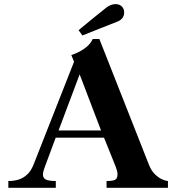

<svg xmlns="http://www.w3.org/2000/svg" viewBox="-20 -890 836 910"><path d="M139.5 -111 331 -597.5 318 -629Q350.5 -639.5 378.8 -658.8Q407 -678 419.5 -705H451L686 -109Q697.5 -79.5 716.2 -62.2Q735 -45 751.8 -38.5Q768.5 -32 776 -32V0H485V-32Q506 -32 517 -34.8Q528 -37.5 532.5 -44.5Q537 -51.5 537 -64.5Q537 -70.5 534.8 -80Q532.5 -89.5 529 -98.5L473 -237.5H244L193 -100.5Q189 -90 186.2 -80Q183.5 -70 183.5 -64Q183.5 -53 188.8 -46Q194 -39 207.2 -35.5Q220.5 -32 244.5 -32V0H19.5V-32Q46 -32 68.5 -39Q91 -46 109.5 -63.5Q128 -81 139.5 -111ZM459 -271.5 357.5 -537.5 257.5 -271.5ZM484 -854Q493.5 -861.5 504.8 -866Q516 -870.5 527.5 -870.5Q546 -870.5 557.2 -859.5Q568.5 -848.5 568.5 -830Q568.5 -815.5 560 -804.5Q551.5 -793.5 537.5 -788Q480.5 -765.5 453 -754.8Q425.5 -744 370.5 -722L352.5 -747Q379 -769 420.2 -802.8Q461.5 -836.5 484 -854Z"/></svg>

Font: Didactic
Style: Regular
Weight: 400
Designer: Tyler Finck
Foundry: Etcetera Type Co
Version: Version 3.007;FEAKit 1.0